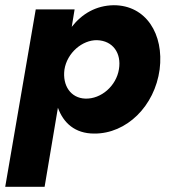

<svg xmlns="http://www.w3.org/2000/svg" viewBox="-31 -496 649 736"><path d="M140 220 191 -83C212 -25 256 16 330 16C454 17 562 -89 581 -230C598 -365 529 -476 405 -476C337 -475 283 -443 244 -393L255 -460H106L-11 220ZM425 -231C415 -167 357 -116 296 -118C240 -120 208 -168 216 -229C226 -294 285 -343 341 -342C402 -340 435 -292 425 -231Z"/></svg>

Font: Jost*
Style: Bold Italic
Weight: 700
Italic angle: -10°
Version: Version 3.7